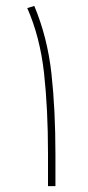

<svg xmlns="http://www.w3.org/2000/svg" viewBox="-20 -636 299 656"><path d="M169.4 0H144V-110.8Q144 -264.6 130.4 -387Q116.7 -509.3 73.2 -608.4L97.2 -615.7Q142.1 -508.3 155.8 -384.5Q169.4 -260.7 169.4 -109.4Z"/></svg>

Font: Vazirmatn RD FD Thin
Style: Regular
Weight: 100
Designer: Saber Rastikerdar
Foundry: Saber Rastikerdar
Version: Version 33.003